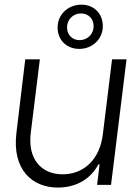

<svg xmlns="http://www.w3.org/2000/svg" viewBox="-20 -804 595 835"><path d="M231 11.7C315.4 11.7 376 -28.8 407.7 -88.9H413.1L402.3 0H462.9L530.3 -545.9H467.3L427.2 -219.2C414.1 -112.3 346.2 -45.9 252 -45.9C160.2 -45.9 99.6 -111.8 113.8 -226.1L153.3 -545.9H89.8L51.3 -225.1C32.2 -65.9 120.6 11.7 231 11.7ZM230.5 -684.6C230.5 -629.9 269.5 -591.3 324.7 -591.3C382.3 -591.3 427.2 -634.8 427.2 -689.9C427.2 -745.1 388.7 -783.7 334 -783.7C275.4 -783.7 230.5 -740.2 230.5 -684.6ZM271.5 -684.6C271.5 -719.2 297.9 -745.6 332.5 -745.6C364.3 -745.6 387.2 -722.7 387.2 -689.9C387.2 -656.2 360.8 -629.4 326.2 -629.4C294.4 -629.4 271.5 -652.3 271.5 -684.6Z"/></svg>

Font: Guggenheim Sans Display Light
Style: Italic
Weight: 300
Italic angle: -7°
Designer: Modified by Tom Baber under direction of Pentagram Design 2023
Foundry: rsms
Version: Version 1.001;Glyphs 3.1.2 (3151)